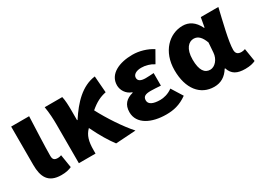

<svg xmlns="http://www.w3.org/2000/svg" viewBox="-30 -1118 2249 1666"><g transform="rotate(-30 1094.5 -284.5)"><path d="M241 14C291 14 319 5 344 -6L323 -137C312 -132 297 -130 288 -130C255 -130 239 -141 239 -179C239 -269 247 -439 252 -569H72V-185C72 -66 109 14 241 14Z M422 0H589V-35C589 -122 605 -176 648 -219L650 -221C700 -117 747 -41 788 13L989 0C914 -83 824 -220 766 -331C826 -382 873 -405 931 -417L918 -583C783 -566 683 -459 600 -331H595V-427C595 -481 593 -532 584 -569H408C419 -508 422 -437 422 -392Z M1292 14C1363 14 1429 1 1503 -52L1433 -164C1391 -132 1342 -122 1310 -122C1236 -122 1197 -143 1197 -181C1197 -219 1221 -232 1276 -232C1307 -232 1342 -229 1375 -227V-353C1349 -351 1318 -349 1294 -349C1246 -349 1220 -363 1220 -394C1220 -426 1253 -447 1304 -447C1346 -447 1390 -435 1427 -411L1492 -525C1435 -562 1362 -583 1294 -583C1164 -583 1046 -533 1046 -419C1046 -374 1074 -320 1132 -301V-296C1064 -279 1023 -239 1023 -163C1023 -45 1145 14 1292 14Z M1773 14C1839 14 1890 -16 1928 -78H1933C1955 -10 2003 14 2084 14C2131 14 2165 5 2186 -6L2165 -137C2152 -132 2139 -130 2128 -130C2096 -130 2073 -142 2073 -182C2073 -265 2118 -440 2148 -569H1972L1955 -474H1950C1913 -551 1859 -583 1796 -583C1664 -583 1544 -471 1544 -283C1544 -98 1634 14 1773 14ZM1816 -132C1761 -132 1726 -177 1726 -285C1726 -394 1775 -438 1823 -438C1869 -438 1898 -404 1920 -345L1913 -248C1909 -183 1863 -132 1816 -132Z"/></g></svg>

Font: Noto Sans JP Black
Style: Regular
Weight: 900
Designer: Ryoko NISHIZUKA  (kana, bopomofo & ideographs); Paul D. Hunt (Latin, Greek & Cyrillic); Sandoll Communications , Soo-you
Foundry: Adobe
Version: Version 2.002;hotconv 1.0.116;makeotfexe 2.5.65601